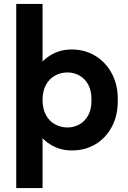

<svg xmlns="http://www.w3.org/2000/svg" viewBox="-20 -750 649 970"><path d="M62 200V-730H195V-376L169 -406Q197 -450 242 -475Q287 -500 342 -500Q408 -500 460.5 -468.5Q513 -437 544 -380.5Q575 -324 575 -250V-240Q575 -165 544.5 -108.5Q514 -52 462 -21Q410 10 343 10Q287 10 242 -15.5Q197 -41 169 -85L195 -114V200ZM321 -106Q354 -106 382 -122Q410 -138 426 -168Q442 -198 442 -240V-250Q442 -292 426 -322Q410 -352 382 -368Q354 -384 321 -384Q286 -384 257 -367.5Q228 -351 211.5 -320Q195 -289 195 -245Q195 -201 211.5 -170Q228 -139 257 -122.5Q286 -106 321 -106Z"/></svg>

Font: SUSE Thin
Style: Bold
Weight: 700
Version: Version 1.000